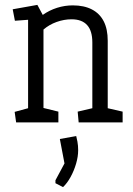

<svg xmlns="http://www.w3.org/2000/svg" viewBox="-20 -501 545 786"><path d="M46 0 40 -43 95 -58V-420L41 -416L32 -463L133 -481L155 -440Q182 -459 213.5 -469Q245 -479 278 -479Q324 -479 356 -462.5Q388 -446 404.5 -414Q421 -382 421 -334V-58L482 -44V0H302L298 -44L358 -58V-327Q358 -375 336.5 -398.5Q315 -422 273 -422Q242 -422 211.5 -411Q181 -400 158 -380V-59L219 -44V0ZM207 249V237L244 168L225 68L292 56Q294 63 297 79Q300 95 300 114Q300 140 291.5 169Q283 198 269 223.5Q255 249 238 265Z"/></svg>

Font: Kreon Light
Style: Regular
Weight: 300
Designer: Julia Petretta
Foundry: Julia Petretta and Eli Heuer
Version: Version 2.002